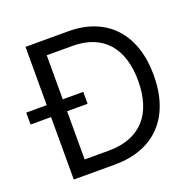

<svg xmlns="http://www.w3.org/2000/svg" viewBox="-152 -858 998 989"><g transform="rotate(-20 347.5 -363.5)"><path d="M88.1 0V-342.3H-24.1V-407.7H88.1V-727.3H322.4Q402 -727.3 464.5 -702.4Q527 -677.6 570.1 -630.9Q613.3 -584.2 636.2 -517Q659.1 -449.9 659.1 -365.1Q659.1 -279.8 636.2 -212.2Q613.3 -144.5 569.1 -97.3Q524.9 -50.1 460.2 -25Q395.6 0 312.5 0ZM306.8 -78.1Q374.6 -78.1 424.7 -98Q474.8 -117.9 508 -155Q541.2 -192.1 557.5 -245.4Q573.9 -298.7 573.9 -365.1Q573.9 -431.1 557.7 -483.8Q541.5 -536.6 509.2 -573.3Q476.9 -610.1 428.8 -629.6Q380.7 -649.1 316.8 -649.1H176.1V-407.7H288.4V-342.3H176.1V-78.1Z"/></g></svg>

Font: Fast_Sans-Dotted
Style: Regular
Weight: 400
Version: Version 3.018